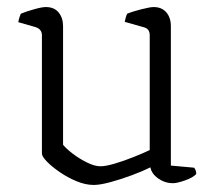

<svg xmlns="http://www.w3.org/2000/svg" viewBox="-20 -520 611 545"><path d="M246 5Q223 5 197.5 -5.5Q172 -16 149.5 -31.5Q127 -47 113 -61.5Q99 -76 99 -84V-420Q99 -437 81 -443L32 -457Q33 -465 35.5 -471.5Q38 -478 39 -481Q53 -487 76 -493.5Q99 -500 110 -500Q134 -500 146.5 -484.5Q159 -469 159 -446V-109Q169 -97 187.5 -83Q206 -69 227.5 -58.5Q249 -48 265 -48Q280 -48 305.5 -55.5Q331 -63 358.5 -74Q386 -85 405 -94V-420Q405 -439 387 -443L334 -458Q337 -473 341 -481Q355 -487 380.5 -493.5Q406 -500 416 -500Q439 -500 452 -485Q465 -470 465 -446V-50L531 -44Q537 -37 537 -26Q528 -16 505.5 -8Q483 0 471 0Q448 0 429 -13.5Q410 -27 407 -45Q385 -34 354 -22.5Q323 -11 293.5 -3Q264 5 246 5Z"/></svg>

Font: Texturina Thin
Style: Regular
Weight: 100
Designer: Guillermo Torres Carreño
Foundry: Omnibus-Type
Version: Version 1.002; ttfautohint (v1.8.3)